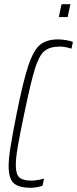

<svg xmlns="http://www.w3.org/2000/svg" viewBox="-20 -883 366 911"><path d="M21 -94Q21 -131 30 -187Q39 -243 59 -344Q90 -499 114.5 -572Q139 -645 170 -670.5Q201 -696 255 -696Q273 -696 294 -692.5Q315 -689 326 -684L319 -652Q289 -662 264 -662Q216 -662 190.5 -640.5Q165 -619 145.5 -556Q126 -493 95 -344Q73 -238 64 -185.5Q55 -133 55 -100Q55 -56 72 -41Q89 -26 129 -26Q143 -26 160.5 -29Q178 -32 189 -36L182 -2Q172 2 156 5Q140 8 127 8Q70 8 45.5 -13.5Q21 -35 21 -94ZM259 -802 272 -863H314L301 -802Z"/></svg>

Font: Saira Ultra Condensed Thin
Style: Italic
Weight: 100
Width: 1
Italic angle: -12°
Designer: Hector Gatti with collaboration of the Omnibus-Type team
Foundry: Omnibus-Type
Version: Version 1.001; ttfautohint (v1.8)